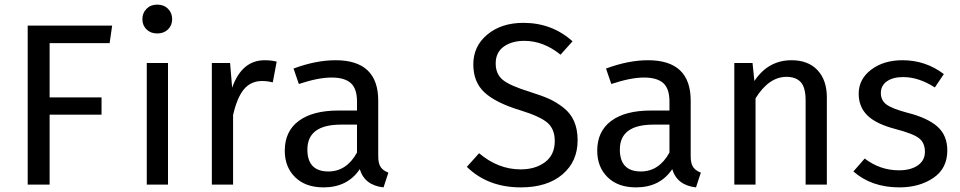

<svg xmlns="http://www.w3.org/2000/svg" viewBox="-20 -800 4160 832"><path d="M466 -689 455 -613H195V-378H420V-303H195V0H100V-689Z M661 -780Q690 -780 708 -762Q726 -744 726 -717Q726 -690 708 -672.5Q690 -655 661 -655Q633 -655 615 -672.5Q597 -690 597 -717Q597 -744 615 -762Q633 -780 661 -780ZM708 -527V0H616V-527Z M1127 -539Q1155 -539 1179 -533L1162 -443Q1138 -449 1116 -449Q1067 -449 1037 -413Q1007 -377 990 -301V0H898V-527H977L986 -420Q1028 -539 1127 -539Z M1619 -123Q1619 -91 1630 -75.5Q1641 -60 1663 -52L1642 12Q1560 3 1539 -67Q1486 12 1382 12Q1304 12 1259 -32Q1214 -76 1214 -147Q1214 -231 1274.5 -276Q1335 -321 1446 -321H1527V-360Q1527 -416 1500 -440Q1473 -464 1417 -464Q1359 -464 1275 -436L1252 -503Q1349 -539 1434 -539Q1619 -539 1619 -364ZM1403 -57Q1482 -57 1527 -139V-260H1458Q1312 -260 1312 -152Q1312 -57 1403 -57Z M2248 -701Q2372 -701 2461 -621L2409 -563Q2335 -623 2252 -623Q2198 -623 2163 -598Q2128 -573 2128 -525Q2128 -480 2158 -454.5Q2188 -429 2279 -401Q2327 -386 2358.5 -372Q2390 -358 2421 -334Q2452 -310 2467.5 -275Q2483 -240 2483 -192Q2483 -100 2417 -44Q2351 12 2237 12Q2094 12 2003 -77L2056 -136Q2139 -66 2236 -66Q2300 -66 2342 -97.5Q2384 -129 2384 -189Q2384 -240 2353 -267.5Q2322 -295 2235 -322Q2129 -354 2080 -399Q2031 -444 2031 -521Q2031 -600 2092 -650.5Q2153 -701 2248 -701Z M2973 -123Q2973 -91 2984 -75.5Q2995 -60 3017 -52L2996 12Q2914 3 2893 -67Q2840 12 2736 12Q2658 12 2613 -32Q2568 -76 2568 -147Q2568 -231 2628.5 -276Q2689 -321 2800 -321H2881V-360Q2881 -416 2854 -440Q2827 -464 2771 -464Q2713 -464 2629 -436L2606 -503Q2703 -539 2788 -539Q2973 -539 2973 -364ZM2757 -57Q2836 -57 2881 -139V-260H2812Q2666 -260 2666 -152Q2666 -57 2757 -57Z M3410 -539Q3482 -539 3522.5 -496Q3563 -453 3563 -378V0H3471V-365Q3471 -421 3450 -444Q3429 -467 3388 -467Q3312 -467 3254 -374V0H3162V-527H3241L3249 -449Q3309 -539 3410 -539Z M3891 -539Q3991 -539 4070 -479L4031 -421Q3961 -466 3894 -466Q3849 -466 3823 -447.5Q3797 -429 3797 -397Q3797 -365 3821.5 -347Q3846 -329 3910 -312Q3998 -290 4041.5 -252Q4085 -214 4085 -148Q4085 -70 4024.5 -29Q3964 12 3877 12Q3757 12 3678 -57L3727 -113Q3794 -62 3875 -62Q3927 -62 3957.5 -83.5Q3988 -105 3988 -142Q3988 -181 3962.5 -201Q3937 -221 3860 -241Q3776 -263 3738.5 -300Q3701 -337 3701 -394Q3701 -457 3755 -498Q3809 -539 3891 -539Z"/></svg>

Font: Fira Sans
Style: Regular
Weight: 400
Designer: Carrois Corporate & Edenspiekermann AG
Foundry: Carrois Corporate GbR & Edenspiekermann AG
Version: Version 4.106;PS 004.106;hotconv 1.0.70;makeotf.lib2.5.58329